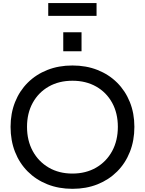

<svg xmlns="http://www.w3.org/2000/svg" viewBox="-20 -1176 912 1208"><path d="M436 12Q349.5 12 278 -16.5Q206.5 -45 154.5 -97Q102.5 -149 74.5 -220.5Q46.5 -292 46.5 -378Q46.5 -463 74.8 -533.8Q103 -604.5 154.8 -656Q206.5 -707.5 278 -735.8Q349.5 -764 435.5 -764Q522 -764 593.5 -735.8Q665 -707.5 716.8 -656Q768.5 -604.5 797 -533.8Q825.5 -463 825.5 -378Q825.5 -292 797.2 -220.5Q769 -149 717 -97Q665 -45 593.8 -16.5Q522.5 12 436 12ZM435.5 -84Q520.5 -84 585 -121.5Q649.5 -159 685.5 -225.2Q721.5 -291.5 721.5 -378Q721.5 -464 685.5 -529.5Q649.5 -595 585 -631.5Q520.5 -668 436 -668Q351 -668 286.8 -631.5Q222.5 -595 186.2 -529.5Q150 -464 150 -378Q150 -291.5 186.2 -225.2Q222.5 -159 286.8 -121.5Q351 -84 435.5 -84ZM378 -973H493V-853.5H378ZM587.5 -1156.5V-1076H283.5V-1156.5Z"/></svg>

Font: Hepta Slab ExtraLight Medium
Style: Regular
Weight: 500
Version: Version 1.100